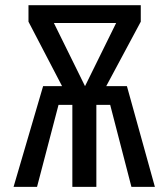

<svg xmlns="http://www.w3.org/2000/svg" viewBox="-20 -727 655 747"><path d="M393.3 -391.8H473.8L582.6 0H491.3L408.7 -319H354.9V0H261.5V-319H207.7L124.1 0H32.8L147.7 -391.8H221.5L90.8 -642.6V-706.7H527.7V-642.6ZM431.8 -637.4H189.7L310.8 -391.8Z"/></svg>

Font: Fira Code Fixed Retina
Style: Regular
Weight: 450
Monospace: yes
Designer: Carrois Corporate, Edenspiekermann AG, Nikita Prokopov
Foundry: Carrois Corporate, Edenspiekermann AG, Nikita Prokopov
Version: Version 5.002